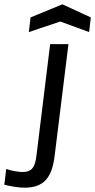

<svg xmlns="http://www.w3.org/2000/svg" viewBox="-26 -860 442 892"><path d="M207 -655 143 -134C136 -78 118 -61 79 -61C56 -61 26 -67 3 -75L-6 -2C14 4 60 12 86 12C174 12 215 -29 228 -137L292 -655ZM254 -760 388 -711 396 -779 264 -840 116 -779 108 -711Z"/></svg>

Font: Ropa Sans
Style: Italic
Weight: 400
Designer: Botio Nikoltchev
Foundry: Botjo Nikoltchev
Version: Version 1.002